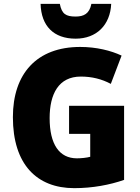

<svg xmlns="http://www.w3.org/2000/svg" viewBox="-20 -968 726 998"><path d="M558 -948H455C445 -896 415 -882 373 -882C323 -882 301 -895 291 -948H191C194 -833 259 -767 373 -767C482 -767 553 -838 558 -948ZM339 -418V-272H449V-153C432 -148 401 -145 380 -145C288 -145 238 -218 238 -354C238 -480 285 -570 400 -570C458 -570 509 -557 556 -532L612 -679C557 -705 481 -724 397 -724C171 -724 47 -585 47 -359C47 -114 171 10 366 10C461 10 551 -7 625 -33V-418Z"/></svg>

Font: Noto Sans Devanagari UI SemiCondensed Black
Style: Regular
Weight: 900
Width: 4
Designer: Jelle Bosma - Monotype Design Team
Foundry: Monotype Imaging Inc.
Version: Version 2.004